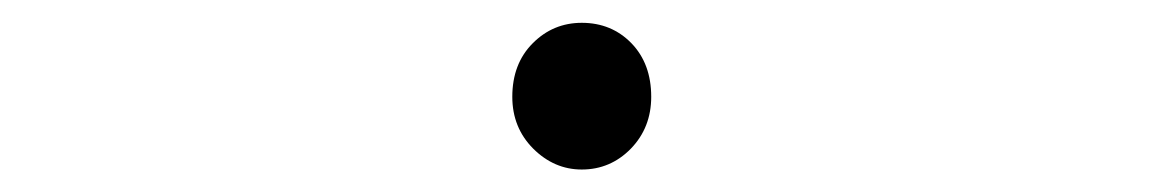

<svg xmlns="http://www.w3.org/2000/svg" viewBox="-20 -447 1040 170"><path d="M495.1 -296.9Q470.7 -296.9 452.1 -315.4Q433.6 -334 433.6 -361.3Q433.6 -390.6 451.7 -408.7Q469.7 -426.8 495.1 -426.8Q521.5 -426.8 539.1 -408.7Q556.6 -390.6 556.6 -361.3Q556.6 -334 538.6 -315.4Q520.5 -296.9 495.1 -296.9Z"/></svg>

Font: GenEi Gothic M SemiLight
Style: Regular
Weight: 350
Designer: o_tamon (Modified); [Source Han Sans]
Ryoko NISHIZUKA  (kana & ideographs); Paul D. Hunt (Latin, Greek & Cyrillic); Wenl
Version: Version 1.1a;Original Version 1.004